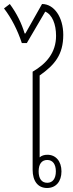

<svg xmlns="http://www.w3.org/2000/svg" viewBox="-53 -934 363 959"><path d="M263 -760C263 -847 218 -914 157 -914L74 -767H70C55 -817 32 -865 -4 -914L-33 -892C4 -844 35 -783 56 -719H81L173 -876C208 -861 227 -813 227 -755C227 -671 178 -615 110 -576V-86C110 -30 136 5 182 5C227 5 254 -28 254 -78C254 -128 226 -161 184 -161C168 -161 155 -157 145 -148V-557C219 -609 263 -660 263 -760ZM183 -135C210 -135 226 -114 226 -78C226 -42 210 -21 183 -21C155 -21 140 -42 140 -78C140 -114 155 -135 183 -135Z"/></svg>

Font: Noto Sans Thai Looped Condensed ExtraLight
Style: Regular
Weight: 200
Width: 3
Designer: Sasikarn Vongin, Ben Mitchell
Foundry: The Fontpad Ltd
Version: Version 1.001